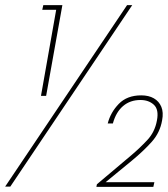

<svg xmlns="http://www.w3.org/2000/svg" viewBox="-28 -724 651 745"><path d="M-8 0 465 -704H485L12 0ZM131 -352 190 -686H136L140 -704H214L151 -352ZM390 -245Q401 -288 433 -321Q465 -354 520 -354Q549 -354 569 -342.5Q589 -331 598 -309.5Q607 -288 601 -257Q593 -210 561.5 -174.5Q530 -139 484 -101L372 -9L369 -17H571L567 1H346L348 -9L482 -122Q514 -149 543.5 -180.5Q573 -212 581 -257Q589 -299 569 -317.5Q549 -336 517 -336Q477 -336 449.5 -312.5Q422 -289 410 -245Z"/></svg>

Font: Poppins Variable
Style: Italic
Weight: 100
Italic angle: -10°
Designer: Jonny Pinhorn
Foundry: Indian Type Foundry
Version: Version 6.000